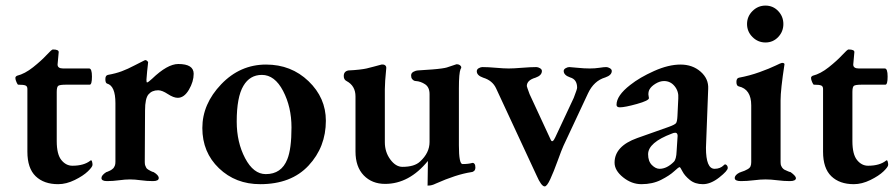

<svg xmlns="http://www.w3.org/2000/svg" viewBox="-20 -645 3206 687"><path d="M188 14Q137 14 107.5 -14.5Q78 -43 78 -102V-327Q78 -336 71.5 -339Q65 -342 45 -342Q43 -342 39 -351Q35 -360 35 -366Q35 -371 41 -374Q69 -381 98.5 -404.5Q128 -428 146.5 -448Q165 -468 169 -468Q191 -468 190 -458L186 -414Q186 -400 206 -400H299Q309 -400 309 -371Q309 -342 301 -342H217Q194 -342 188.5 -338Q183 -334 183 -316V-140Q183 -93 199.5 -72.5Q216 -52 239 -52Q280 -52 303 -70Q308 -75 310 -64Q311 -60 311 -55Q311 -48 294.5 -32Q278 -16 247.5 -1Q217 14 188 14Z M499 -250 498 -65Q498 -61 498.5 -57.5Q499 -54 500.5 -51Q502 -48 503 -45.5Q504 -43 506.5 -41Q509 -39 510.5 -38Q512 -37 515 -35.5Q518 -34 519.5 -33Q521 -32 525 -30.5Q529 -29 530 -29Q548 -18 548 -8Q548 3 527 3Q506 3 484 0Q462 -3 445 -3Q428 -3 406 0Q384 3 363 3Q343 3 343 -8Q343 -18 360 -29Q361 -29 364.5 -30.5Q368 -32 369 -32.5Q370 -33 373.5 -34.5Q377 -36 378 -37Q379 -38 382 -40Q385 -42 386 -43.5Q387 -45 388.5 -47.5Q390 -50 391 -52.5Q392 -55 392.5 -58.5Q393 -62 393 -66V-276Q393 -338 363 -346Q357 -348 357 -362Q357 -375 366 -377Q394 -382 415.5 -390Q437 -398 461.5 -411Q486 -424 497 -429Q498 -429 498.5 -429.5Q499 -430 500 -430Q505 -430 510 -423Q510 -420 509 -412.5Q508 -405 506.5 -390Q505 -375 504 -360Q504 -350 506 -350Q510 -350 524 -363Q579 -416 618 -416Q673 -416 673 -381Q673 -353 656 -324Q639 -295 616 -295Q601 -295 580.5 -308.5Q560 -322 546 -322Q524 -322 511.5 -307.5Q499 -293 499 -250Z M917 -377Q874 -377 851 -338Q827 -298 827 -210Q827 -136 857 -79Q887 -22 931 -22Q987 -22 1008 -75Q1023 -112 1023 -189Q1023 -262 993 -319.5Q963 -377 917 -377ZM932 -414Q1022 -414 1084 -354.5Q1146 -295 1146 -213Q1146 -119 1084 -52.5Q1022 14 911 14Q823 14 763.5 -43Q704 -100 704 -187Q704 -273 771.5 -343.5Q839 -414 932 -414Z M1613 -415H1615Q1623 -415 1628 -409.5Q1633 -404 1628 -398Q1622 -384 1622 -329V-125Q1622 -58 1635 -58Q1656 -58 1670 -62Q1674 -63 1677.5 -59Q1681 -55 1681 -46Q1681 -37 1676 -33Q1671 -29 1666 -29Q1613 -21 1539 12Q1525 19 1513 19Q1510 19 1509.5 18.5Q1509 18 1510 16Q1510 15 1510 14Q1510 7 1510.5 -22Q1511 -51 1511 -62V-69Q1444 13 1358 13Q1311 13 1281.5 -17.5Q1252 -48 1252 -103V-300Q1252 -338 1220 -355Q1210 -360 1210 -373Q1210 -390 1227 -393Q1249 -394 1266 -396Q1283 -398 1291.5 -400Q1300 -402 1317 -406.5Q1334 -411 1345 -414Q1354 -415 1358.5 -411Q1363 -407 1362 -400Q1357 -350 1357 -326V-136Q1357 -101 1376.5 -74.5Q1396 -48 1420 -48Q1463 -48 1483 -67Q1517 -98 1517 -137V-308Q1517 -333 1501 -343.5Q1485 -354 1468 -355Q1465 -355 1461.5 -356.5Q1458 -358 1454.5 -362.5Q1451 -367 1451 -375Q1451 -384 1460 -388.5Q1469 -393 1475 -393Q1507 -395 1526.5 -396.5Q1546 -398 1560 -400Q1574 -402 1578.5 -403.5Q1583 -405 1595 -409Q1607 -413 1613 -415Z M2020 -368Q1997 -376 1997 -391Q1997 -397 2004 -401Q2011 -405 2017 -405Q2022 -405 2046 -402.5Q2070 -400 2090 -400Q2109 -400 2125 -402.5Q2141 -405 2149 -405Q2155 -405 2162 -401Q2169 -397 2169 -391Q2169 -376 2146 -368Q2105 -356 2084 -311L1996 -123Q1990 -110 1975.5 -70Q1961 -30 1949 -4Q1937 22 1929 22Q1917 22 1900 -17L1755 -329Q1742 -357 1709 -367Q1686 -375 1686 -390Q1686 -397 1693 -401Q1700 -405 1706 -405Q1726 -405 1754.5 -402.5Q1783 -400 1800 -400Q1817 -400 1848 -402.5Q1879 -405 1899 -405Q1905 -405 1912 -401Q1919 -397 1919 -391Q1919 -375 1896 -367Q1865 -358 1865 -337Q1865 -335 1875 -308L1951 -144Q1957 -132 1967 -154L2033 -295Q2045 -326 2045 -331Q2045 -361 2020 -368Z M2299 -93Q2299 -68 2312.5 -54.5Q2326 -41 2340 -41Q2366 -41 2391 -66Q2400 -75 2401 -104L2404 -150Q2407 -170 2396 -170Q2390 -170 2384 -167Q2299 -135 2299 -93ZM2537 -41Q2557 -41 2570 -54Q2574 -59 2579 -55Q2584 -51 2584 -44Q2584 -34 2553.5 -10Q2523 14 2495 14Q2467 14 2448.5 -1Q2430 -16 2422 -31.5Q2414 -47 2412 -47Q2408 -47 2392 -32Q2376 -17 2345.5 -1.5Q2315 14 2275 14Q2240 14 2209.5 -10.5Q2179 -35 2179 -63Q2179 -122 2260 -151L2373 -191Q2395 -199 2399 -204.5Q2403 -210 2404 -230L2407 -293Q2409 -318 2394 -336.5Q2379 -355 2356 -355Q2341 -355 2325.5 -345.5Q2310 -336 2304 -325Q2300 -318 2300 -307Q2300 -304 2301 -300Q2302 -296 2302 -294Q2302 -285 2259 -273Q2216 -261 2198 -261Q2186 -261 2186 -270Q2186 -303 2235 -341Q2269 -368 2320.5 -391Q2372 -414 2415 -414Q2458 -414 2487 -388.5Q2516 -363 2514 -327L2506 -116Q2506 -41 2537 -41Z M2778 -420Q2787 -420 2787 -415Q2773 -324 2773 -286V-65Q2773 -61 2773.5 -57.5Q2774 -54 2775.5 -51Q2777 -48 2778.5 -45.5Q2780 -43 2782.5 -41Q2785 -39 2786.5 -38Q2788 -37 2792 -35.5Q2796 -34 2797.5 -33Q2799 -32 2803.5 -30.5Q2808 -29 2809 -29Q2827 -16 2828 -8Q2828 3 2806 3Q2785 3 2761.5 0Q2738 -3 2719 -3Q2701 -3 2677 0Q2653 3 2631 3Q2609 3 2609 -8Q2609 -19 2627 -28Q2629 -28 2630 -29Q2641 -33 2644 -34Q2647 -35 2655 -39.5Q2663 -44 2665.5 -50Q2668 -56 2668 -65V-268Q2668 -326 2623 -336Q2615 -338 2615 -352Q2615 -365 2624 -367Q2662 -374 2698 -387Q2734 -400 2754.5 -410Q2775 -420 2778 -420ZM2672.5 -512.5Q2653 -532 2653 -559Q2653 -586 2672.5 -605.5Q2692 -625 2719 -625Q2746 -625 2764.5 -605.5Q2783 -586 2783 -559Q2783 -532 2764.5 -512.5Q2746 -493 2719 -493Q2692 -493 2672.5 -512.5Z M3035 14Q2984 14 2954.5 -14.5Q2925 -43 2925 -102V-327Q2925 -336 2918.5 -339Q2912 -342 2892 -342Q2890 -342 2886 -351Q2882 -360 2882 -366Q2882 -371 2888 -374Q2916 -381 2945.5 -404.5Q2975 -428 2993.5 -448Q3012 -468 3016 -468Q3038 -468 3037 -458L3033 -414Q3033 -400 3053 -400H3146Q3156 -400 3156 -371Q3156 -342 3148 -342H3064Q3041 -342 3035.5 -338Q3030 -334 3030 -316V-140Q3030 -93 3046.5 -72.5Q3063 -52 3086 -52Q3127 -52 3150 -70Q3155 -75 3157 -64Q3158 -60 3158 -55Q3158 -48 3141.5 -32Q3125 -16 3094.5 -1Q3064 14 3035 14Z"/></svg>

Font: EB Garamond 12
Style: Bold
Weight: 700
Version: Version 0.016